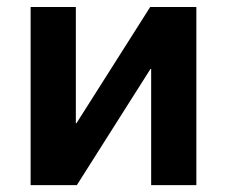

<svg xmlns="http://www.w3.org/2000/svg" viewBox="-20 -540 661 560"><path d="M201.2 -519.5V-180.7H203.1L418 -519.5H552.7V0H420.9V-338.9H418.9L204.1 0H69.3V-519.5Z"/></svg>

Font: Mgen+ 1c bold
Style: Bold
Weight: 700
Designer: [Source Han Sans]
Ryoko NISHIZUKA  (kana & ideographs); Paul D. Hunt (Latin, Greek & Cyrillic); Wenlong ZHANG  (bopomofo
Version: Version 1.059.20150602